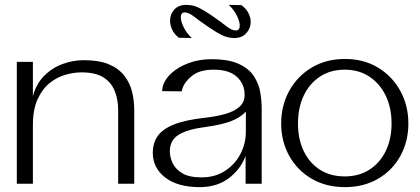

<svg xmlns="http://www.w3.org/2000/svg" viewBox="-20 -754 1722 788"><path d="M324 -507Q387 -507 427 -490Q467 -473 490 -443.5Q513 -414 522 -377.5Q531 -341 531 -302V0H465V-302Q465 -346 450.5 -381.5Q436 -417 403.5 -437Q371 -457 314 -457Q283 -457 248 -447Q213 -437 183 -412.5Q153 -388 134 -346Q115 -304 115 -240V0H49V-500H115V-359Q128 -409 160.5 -442Q193 -475 236 -491Q279 -507 324 -507Z M800 14Q709 14 658 -25.5Q607 -65 607 -127Q607 -165 626 -194Q645 -223 692.5 -242.5Q740 -262 824 -271Q867 -276 903.5 -286Q940 -296 962 -315Q984 -334 984 -365Q984 -409 952.5 -438.5Q921 -468 857 -468Q800 -468 769 -443.5Q738 -419 729 -391Q727 -386 726 -379L645 -380Q646 -385 646.5 -390Q647 -395 648 -400Q657 -430 685 -455Q713 -480 755.5 -495.5Q798 -511 847 -511Q918 -511 959.5 -492Q1001 -473 1021.5 -442Q1042 -411 1048 -376Q1054 -341 1054 -308V0H988V-114Q968 -60 919.5 -23Q871 14 800 14ZM807 -26Q863 -26 904 -53Q945 -80 967 -122.5Q989 -165 989 -213V-296Q965 -270 925 -255.5Q885 -241 824 -233Q748 -223 712.5 -200.5Q677 -178 677 -133Q677 -109 688.5 -84.5Q700 -60 728 -43Q756 -26 807 -26ZM714 -599Q695 -614 686.5 -632.5Q678 -651 678 -669Q678 -696 695.5 -715Q713 -734 744 -734Q772 -734 795.5 -722.5Q819 -711 848 -691Q887 -664 909 -646.5Q931 -629 948 -629Q964 -629 964 -649Q964 -665 952.5 -689Q941 -713 919 -734L971 -733Q990 -719 999.5 -700.5Q1009 -682 1009 -664Q1009 -638 991 -618Q973 -598 942 -598Q915 -598 891.5 -609.5Q868 -621 842 -639Q800 -667 777.5 -685Q755 -703 738 -703Q722 -703 722 -683Q722 -667 733.5 -643Q745 -619 767 -598Z M1396 14Q1318 14 1259 -20.5Q1200 -55 1167 -114.5Q1134 -174 1134 -247Q1134 -321 1167 -381Q1200 -441 1259 -476.5Q1318 -512 1396 -512Q1473 -512 1531.5 -476.5Q1590 -441 1623 -381Q1656 -321 1656 -247Q1656 -174 1623.5 -114.5Q1591 -55 1532 -20.5Q1473 14 1396 14ZM1395 -30Q1453 -30 1496 -57.5Q1539 -85 1563 -134Q1587 -183 1587 -247Q1587 -312 1563 -361.5Q1539 -411 1496 -439.5Q1453 -468 1395 -468Q1336 -468 1293 -439.5Q1250 -411 1226.5 -361.5Q1203 -312 1203 -247Q1203 -183 1226.5 -134Q1250 -85 1293 -57.5Q1336 -30 1395 -30Z"/></svg>

Font: Panamera
Style: Regular
Weight: 400
Designer: Bastien Sozeau
Foundry: NBR — Bastien Sozeau
Version: Version 3.002; ttfautohint (v1.8.4.7-5d5b);gftools[0.9.33]